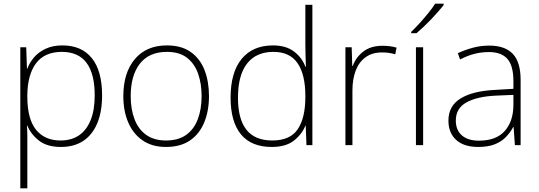

<svg xmlns="http://www.w3.org/2000/svg" viewBox="-20 -786 2922 1040"><path d="M90 234V-530H122L126 -414H128Q140 -447 164.5 -475.5Q189 -504 227.5 -522Q266 -540 318 -540Q422 -540 477.5 -471Q533 -402 533 -269Q533 -180 506.5 -117.5Q480 -55 430.5 -22.5Q381 10 310 10Q235 10 191 -24.5Q147 -59 128 -106H126Q128 -76 128 -44.5Q128 -13 128 16V234ZM308 -25Q367 -25 408 -53Q449 -81 471 -135.5Q493 -190 493 -269Q493 -387 448.5 -446Q404 -505 315 -505Q222 -505 175.5 -443.5Q129 -382 128 -269V-263Q128 -142 175 -83.5Q222 -25 308 -25Z M879 10Q804 10 752.5 -25.5Q701 -61 674.5 -123Q648 -185 648 -265Q648 -392 710.5 -466Q773 -540 884 -540Q963 -540 1013.5 -504Q1064 -468 1088 -406Q1112 -344 1112 -265Q1112 -186 1086.5 -123.5Q1061 -61 1009.5 -25.5Q958 10 879 10ZM879 -25Q946 -25 988.5 -55.5Q1031 -86 1051.5 -140.5Q1072 -195 1072 -265Q1072 -333 1053 -387Q1034 -441 993 -473Q952 -505 884 -505Q788 -505 738 -441.5Q688 -378 688 -265Q688 -194 709 -139.5Q730 -85 772.5 -55Q815 -25 879 -25Z M1452 10Q1341 10 1285 -58.5Q1229 -127 1229 -257Q1229 -394 1289 -467Q1349 -540 1459 -540Q1529 -540 1572.5 -507Q1616 -474 1634 -425H1637Q1636 -455 1635 -485.5Q1634 -516 1634 -544V-760H1672V0H1640L1636 -105H1634Q1615 -58 1571.5 -24Q1528 10 1452 10ZM1455 -25Q1552 -25 1593 -86.5Q1634 -148 1634 -260V-266Q1634 -382 1592 -443.5Q1550 -505 1461 -505Q1368 -505 1318.5 -442Q1269 -379 1269 -256Q1269 -141 1315 -83Q1361 -25 1455 -25Z M1851 0V-530H1885L1888 -429H1891Q1907 -475 1947.5 -506.5Q1988 -538 2051 -538Q2073 -538 2092 -535.5Q2111 -533 2128 -528L2121 -492Q2103 -497 2087 -499.5Q2071 -502 2049 -502Q1997 -502 1961 -476.5Q1925 -451 1907 -404.5Q1889 -358 1889 -295V0Z M2272 0H2233V-530H2272ZM2383 -758Q2370 -742 2353 -722.5Q2336 -703 2316 -682Q2296 -661 2275.5 -641.5Q2255 -622 2236 -606H2207V-613Q2228 -633 2253 -660.5Q2278 -688 2301 -716.5Q2324 -745 2337 -766H2383Z M2570 10Q2493 10 2451 -28Q2409 -66 2409 -133Q2409 -212 2474.5 -252.5Q2540 -293 2661 -299L2761 -305V-345Q2761 -431 2728 -467.5Q2695 -504 2629 -504Q2588 -504 2550.5 -494.5Q2513 -485 2472 -464L2460 -498Q2499 -516 2541.5 -527.5Q2584 -539 2630 -539Q2715 -539 2757.5 -494.5Q2800 -450 2800 -353V0H2769L2762 -98H2760Q2744 -68 2719.5 -43Q2695 -18 2659 -4Q2623 10 2570 10ZM2574 -24Q2668 -24 2714.5 -77Q2761 -130 2761 -219V-272L2665 -268Q2563 -263 2506 -231Q2449 -199 2449 -133Q2449 -81 2482 -52.5Q2515 -24 2574 -24Z"/></svg>

Font: Noto Sans Symbols ExtraLight
Style: Regular
Weight: 250
Version: Version 2.002